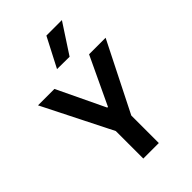

<svg xmlns="http://www.w3.org/2000/svg" viewBox="-277 -1085 1199 1199"><g transform="rotate(-45 322.0 -485.5)"><path d="M379 -775 507 -971H370L269 -776ZM392 0V-243L622 -700H476L327 -384H321L170 -700H25L255 -243V0Z"/></g></svg>

Font: Be Vietnam
Style: Bold
Weight: 700
Designer: Gabriel Lam
Foundry: TypeRant
Version: Version 4.000